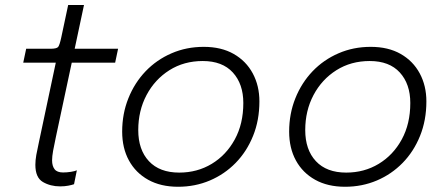

<svg xmlns="http://www.w3.org/2000/svg" viewBox="-20 -722 1748 752"><path d="M215.5 8Q177.5 8 148 -9.2Q118.5 -26.5 118.5 -76.5Q118.5 -94 122.2 -115.2Q126 -136.5 132.5 -165.5L198.5 -476.5H71L82.5 -531H177Q202 -531 207.8 -538.2Q213.5 -545.5 220 -575.5L247 -702.5H309L272.5 -531H442.5L431 -476.5H261L199 -186Q192 -154 188 -131.5Q184 -109 184 -94Q184 -72 193.8 -59.2Q203.5 -46.5 227 -46.5Q242 -46.5 257.8 -49Q273.5 -51.5 281 -55L270 -0.5Q261.5 2.5 247.5 5.2Q233.5 8 215.5 8Z M677.5 9.5Q609.5 9.5 560.5 -17.8Q511.5 -45 485 -93.5Q458.5 -142 458.5 -206.5Q458.5 -276.5 482.8 -337Q507 -397.5 550.2 -442.8Q593.5 -488 651.8 -513.2Q710 -538.5 778 -538.5Q846.5 -538.5 895.2 -510.8Q944 -483 970 -434.5Q996 -386 996 -325Q996 -251 971.2 -189.8Q946.5 -128.5 903 -84Q859.5 -39.5 801.8 -15Q744 9.5 677.5 9.5ZM682 -46Q752.5 -46 809.2 -80.2Q866 -114.5 899.5 -175.8Q933 -237 933 -318.5Q933 -393 892 -438Q851 -483 774 -483Q700.5 -483 643.5 -447Q586.5 -411 554 -349.8Q521.5 -288.5 521.5 -212.5Q521.5 -135.5 563.2 -90.8Q605 -46 682 -46Z M1331.5 9.5Q1263.5 9.5 1214.5 -17.8Q1165.5 -45 1139 -93.5Q1112.5 -142 1112.5 -206.5Q1112.5 -276.5 1136.8 -337Q1161 -397.5 1204.2 -442.8Q1247.5 -488 1305.8 -513.2Q1364 -538.5 1432 -538.5Q1500.5 -538.5 1549.2 -510.8Q1598 -483 1624 -434.5Q1650 -386 1650 -325Q1650 -251 1625.2 -189.8Q1600.5 -128.5 1557 -84Q1513.5 -39.5 1455.8 -15Q1398 9.5 1331.5 9.5ZM1336 -46Q1406.5 -46 1463.2 -80.2Q1520 -114.5 1553.5 -175.8Q1587 -237 1587 -318.5Q1587 -393 1546 -438Q1505 -483 1428 -483Q1354.5 -483 1297.5 -447Q1240.5 -411 1208 -349.8Q1175.5 -288.5 1175.5 -212.5Q1175.5 -135.5 1217.2 -90.8Q1259 -46 1336 -46Z"/></svg>

Font: Epilogue Light
Style: Italic
Weight: 300
Italic angle: -12°
Designer: Tyler Finck
Foundry: Etcetera Type Co
Version: Version 2.111; ttfautohint (v1.8.3)